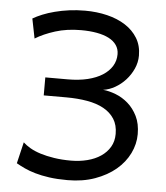

<svg xmlns="http://www.w3.org/2000/svg" viewBox="-53 -772 720 831"><g transform="rotate(5 307.5 -356.5)"><path d="M136.7 -422.4H234.4Q282.2 -422.4 320.3 -431.6Q358.4 -440.9 384.8 -457.8Q411.1 -474.6 425.3 -497.8Q439.5 -521 439.5 -549.3Q439.5 -571.8 427.7 -588.9Q416 -606 394.3 -617.2Q372.6 -628.4 342 -634Q311.5 -639.6 273.4 -639.6Q211.9 -639.6 161.6 -623.8Q111.3 -607.9 75.7 -585.9L58.6 -671.4Q75.7 -681.6 99.6 -691.4Q123.5 -701.2 152.6 -708.7Q181.6 -716.3 214.6 -720.7Q247.6 -725.1 283.2 -725.1Q334.5 -725.1 379.6 -714.1Q424.8 -703.1 458.7 -681.4Q492.7 -659.7 512.5 -627.2Q532.2 -594.7 532.2 -551.8Q532.2 -522 519.8 -494.4Q507.3 -466.8 487.3 -444.8Q467.3 -422.9 441.9 -408.4Q416.5 -394 390.6 -390.6Q416.5 -388.2 445.8 -377Q475.1 -365.7 499.8 -344.2Q524.4 -322.8 540.5 -290.3Q556.6 -257.8 556.6 -212.4Q556.6 -169.4 536.9 -128.9Q517.1 -88.4 480 -57.1Q442.9 -25.9 389.9 -6.8Q336.9 12.2 271 12.2Q226.1 12.2 191.4 7.3Q156.7 2.4 129.9 -5.4Q103 -13.2 82.8 -22.7Q62.5 -32.2 46.4 -41.5L68.4 -134.3Q80.6 -122.6 99.9 -111.3Q119.1 -100.1 145.5 -91.8Q171.9 -83.5 205.1 -78.4Q238.3 -73.2 278.3 -73.2Q315.9 -73.2 349.4 -81.8Q382.8 -90.3 407.7 -107.2Q432.6 -124 447 -148.4Q461.4 -172.9 461.4 -205.1Q461.4 -243.7 444.6 -270Q427.7 -296.4 397.7 -313Q367.7 -329.6 325.9 -336.9Q284.2 -344.2 234.4 -344.2H136.7Z"/></g></svg>

Font: Andika Compact
Style: Regular
Weight: 400
Designer: Victor Gaultney, Annie Olsen, Julie Remington, Don Collingsworth, Eric Hays, Becca Hirsbrunner
Foundry: SIL International
Version: Version 5.000 ; LnSpcTght